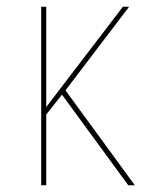

<svg xmlns="http://www.w3.org/2000/svg" viewBox="-20 -551 479 571"><path d="M173 -280 169.5 -289.5 381 0H361.5L157 -279.5L170.5 -277.5L114 -206L117.5 -216.5V0H102.5V-531H117.5V-223L110.5 -223.5L345.5 -531H364Z"/></svg>

Font: Epilogue Thin
Style: Regular
Weight: 250
Designer: Tyler Finck
Foundry: Etcetera Type Co
Version: Version 2.111